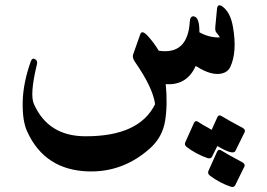

<svg xmlns="http://www.w3.org/2000/svg" viewBox="-20 -417 1032 741"><path d="M817.4 -381.8Q819.8 -409.2 845 -386.5Q870.1 -363.8 878.9 -314Q896 -217.3 869.1 -159.2Q860.4 -140.1 839.4 -134.3Q797.4 -122.1 735.4 -162.6Q701.2 -86.4 619.6 -92.3Q627.4 -13.7 617.2 49.6Q606.9 112.8 558.6 155.8Q455.6 248 321.8 244.6Q152.8 239.7 85 90.8Q65.9 49.3 67.6 -24.2Q69.3 -97.7 99.1 -180.7Q104.5 -194.8 115.2 -188.7Q126 -182.6 122.6 -168.9Q93.8 -51.3 111.3 -14.6Q166.5 108.4 308.6 108.9Q517.6 109.9 578.6 -15.1Q569.8 -79.1 501.5 -177.2Q489.7 -194.3 493.7 -206.5L521.5 -285.2Q527.8 -302.7 550.3 -278.3Q572.8 -253.9 592.8 -221.2Q704.6 -204.6 712.4 -333Q713.9 -355 727.1 -354Q750.5 -351.6 749.5 -292.5Q786.6 -271.5 828.1 -272.5Q827.1 -276.9 814 -293Q809.6 -298.3 811 -314.5ZM887.2 298.8Q882.8 306.6 871.1 303.7Q827.6 289.1 790 260.7Q780.3 252.9 784.2 243.2L818.4 167Q824.2 156.7 835.9 164.8Q847.7 172.9 916.5 210Q927.7 216.8 922.9 226.6ZM797.9 188.5Q793.5 196.3 781.7 193.4Q738.3 178.7 700.7 150.4Q690.9 142.6 694.8 132.8L729 56.6Q734.4 45.9 745.4 53.7Q756.3 61.5 796.9 84L819.3 34.2Q825.2 23.9 836.9 32Q848.6 40 917.5 77.1Q928.7 84 923.8 93.8L888.2 166Q879.4 182.6 818.8 146.5Z"/></svg>

Font: Amiri
Style: Bold Slanted
Weight: 700
Italic angle: 9°
Designer: Khaled Hosny
Version: Version 000.107